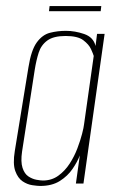

<svg xmlns="http://www.w3.org/2000/svg" viewBox="-20 -607 390 635"><path d="M113 8Q104 8 87 5.5Q70 3 54.5 -7.5Q39 -18 30.5 -41.5Q22 -65 29 -108L74 -384Q83 -441 101.5 -466.5Q120 -492 145 -498.5Q170 -505 198 -505Q228 -505 258.5 -494.5Q289 -484 296 -455L301 -495H326L256 0H231L244 -93Q236 -72 220 -48.5Q204 -25 178 -8.5Q152 8 113 8ZM122 -10Q151 -10 173 -26Q195 -42 210.5 -66Q226 -90 236 -116.5Q246 -143 251.5 -164.5Q257 -186 258 -196L290 -422Q288 -429 281 -444.5Q274 -460 255.5 -474Q237 -488 197 -488Q157 -488 136.5 -473Q116 -458 108 -433Q100 -408 95 -377L53 -106Q48 -72 54.5 -52Q61 -32 74 -23.5Q87 -15 100.5 -12.5Q114 -10 122 -10ZM142 -570 144 -587H315L313 -570Z"/></svg>

Font: Alumni Sans Thin Thin
Style: Italic
Weight: 250
Italic angle: -8°
Version: Version 1.016